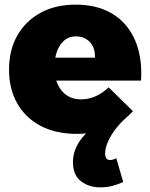

<svg xmlns="http://www.w3.org/2000/svg" viewBox="-20 -571 649 829"><path d="M390 -322Q391 -350 381 -370.5Q371 -391 352 -402.5Q333 -414 308 -414Q278 -414 257.5 -396.5Q237 -379 226 -349Q215 -319 215 -281Q215 -237 229.5 -206Q244 -175 269.5 -158.5Q295 -142 329 -142Q395 -142 449 -194L554 -91Q512 -44 450.5 -18.5Q389 7 312 7Q221 7 155.5 -27.5Q90 -62 54.5 -124.5Q19 -187 19 -270Q19 -355 55 -418Q91 -481 155.5 -516Q220 -551 306 -551Q402 -551 467 -510.5Q532 -470 563.5 -396.5Q595 -323 589 -223H188V-322ZM463 -86 525 -63Q497 -38 476.5 -10.5Q456 17 445 43.5Q434 70 434 91Q434 106 439.5 113Q445 120 454 120Q468 120 482 112L512 215Q490 225 465.5 231.5Q441 238 413 238Q364 238 329.5 211.5Q295 185 295 128Q295 72 336 22.5Q377 -27 463 -86Z"/></svg>

Font: Alexandria ExtraBold
Style: Regular
Weight: 800
Designer: Mohamed Gaber
Foundry: Kief Type Foundry
Version: Version 5.100